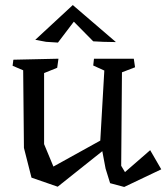

<svg xmlns="http://www.w3.org/2000/svg" viewBox="-20 -726 660 762"><path d="M30 0ZM620 -54 473 16 417 1 399 -57 386 -126 209 15 105 -21 75 -139 72 -447 30 -465 33 -489 212 -493 207 -457 155 -436V-154L192 -65L257 -101L378 -168L394 -446L350 -466L353 -493H511L516 -459L464 -439L461 -68L476 -43L576 -130ZM270 -705 440 -559 390 -560 350 -562 273 -640 210 -557 163 -560 120 -568 269 -706H270Z"/></svg>

Font: Underdog
Style: Regular
Weight: 400
Designer: Sergey Steblina
Foundry: Sergey Steblina, Jovanny Lemonad
Version: Version 1.001; ttfautohint (v0.9)